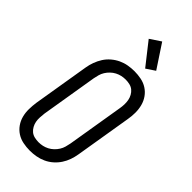

<svg xmlns="http://www.w3.org/2000/svg" viewBox="-303 -1038 1107 1107"><g transform="rotate(45 250.0 -484.5)"><path d="M203 8Q175 8 147.5 2.5Q120 -3 97.5 -17.5Q75 -32 59.5 -54Q44 -76 37 -102.5Q30 -129 30.5 -157.5Q31 -186 35 -214L92 -559Q96 -584 105 -608.5Q114 -633 128 -655Q142 -677 162.5 -694.5Q183 -712 206.5 -723Q230 -734 255.5 -738.5Q281 -743 306 -743Q334 -743 361.5 -737.5Q389 -732 411.5 -717.5Q434 -703 449.5 -681Q465 -659 472 -632.5Q479 -606 479 -577.5Q479 -549 474 -521L417 -176Q413 -151 404.5 -126.5Q396 -102 381.5 -80Q367 -58 347 -40.5Q327 -23 303 -12Q279 -1 253.5 3.5Q228 8 203 8ZM204 -62Q221 -62 237 -65.5Q253 -69 268.5 -77Q284 -85 297 -97.5Q310 -110 319 -124.5Q328 -139 332.5 -155Q337 -171 340 -187L397 -532Q400 -549 400.5 -566.5Q401 -584 398 -600Q395 -616 387 -630.5Q379 -645 367 -655Q355 -665 338.5 -669Q322 -673 305 -673Q288 -673 272 -669.5Q256 -666 240.5 -658Q225 -650 212 -637.5Q199 -625 190 -610.5Q181 -596 176.5 -580Q172 -564 169 -548L112 -203Q110 -186 109 -168.5Q108 -151 111 -135Q114 -119 122 -104.5Q130 -90 142 -80Q154 -70 170.5 -66Q187 -62 204 -62ZM339 -797 232 -933 298 -977 393 -833Z"/></g></svg>

Font: Iosevka SS18
Style: Italic
Weight: 400
Italic angle: -9°
Monospace: yes
Designer: Belleve Invis
Foundry: Belleve Invis
Version: Version 25.1.1; ttfautohint (v1.8.4)